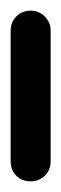

<svg xmlns="http://www.w3.org/2000/svg" viewBox="-20 -340 115 360"><path d="M0 -38H75V-283H0ZM38 -75Q21 -75 10.5 -64Q0 -53 0 -38Q0 -21 10.5 -10.5Q21 0 38 0Q53 0 64 -10.5Q75 -21 75 -38Q75 -53 64 -64Q53 -75 38 -75ZM38 -320Q21 -320 10.5 -309Q0 -298 0 -283Q0 -266 10.5 -255.5Q21 -245 38 -245Q53 -245 64 -255.5Q75 -266 75 -283Q75 -298 64 -309Q53 -320 38 -320Z"/></svg>

Font: Wavefont Medium
Style: Regular
Weight: 500
Version: Version 3.004;gftools[0.9.33]